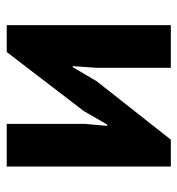

<svg xmlns="http://www.w3.org/2000/svg" viewBox="2 -542 540 585"><g transform="rotate(-90 272.5 -250.0)"><path d="M358 -228 363 -299H360L317 -226L139 0H57V-500H187V-262L181 -194H185L226 -265L406 -500H488V0H358Z"/></g></svg>

Font: PTSans
Style: Bold
Weight: 700
Designer: A.Korolkova, O.Umpeleva, V.Yefimov
Foundry: ParaType Ltd
Version: Version 2.003W OFL